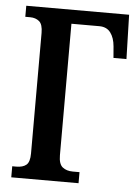

<svg xmlns="http://www.w3.org/2000/svg" viewBox="-52 -755 579 796"><g transform="rotate(5 237.5 -357.0)"><path d="M25 0V-46H42Q69 -46 83.5 -58Q98 -70 98 -106V-607Q98 -643 83 -655.5Q68 -668 45 -668H25V-714H453L458 -530H404L400 -578Q397 -613 381 -634.5Q365 -656 334 -656H218V-109Q218 -72 234.5 -59Q251 -46 277 -46H305V0Z"/></g></svg>

Font: Noto Serif ExtraCondensed SemiBold
Style: Regular
Weight: 600
Width: 2
Designer: Monotype Design Team
Foundry: Monotype Imaging Inc.
Version: Version 2.015; ttfautohint (v1.8.4.7-5d5b)